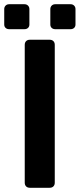

<svg xmlns="http://www.w3.org/2000/svg" viewBox="-39 -888 377 908"><path d="M222 -750Q212 -750 205.5 -756Q199 -762 199 -772V-845Q199 -855 205.5 -861.5Q212 -868 222 -868H295Q305 -868 311.5 -861.5Q318 -855 318 -845V-772Q318 -762 311.5 -756Q305 -750 295 -750ZM4 -750Q-6 -750 -12.5 -756Q-19 -762 -19 -772V-845Q-19 -855 -12.5 -861.5Q-6 -868 4 -868H77Q87 -868 93.5 -861.5Q100 -855 100 -845V-772Q100 -762 93.5 -756Q87 -750 77 -750ZM102 0Q91 0 84.5 -6.5Q78 -13 78 -24V-676Q78 -687 84.5 -693.5Q91 -700 102 -700H196Q207 -700 213.5 -693.5Q220 -687 220 -676V-24Q220 -13 213.5 -6.5Q207 0 196 0Z"/></svg>

Font: Fz Rubik Med
Style: Regular
Weight: 500
Designer: Hubert and Fischer
Foundry: Hubert and Fischer
Version: Vit hóa bi FontZin.com